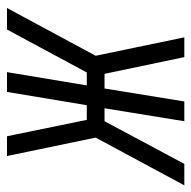

<svg xmlns="http://www.w3.org/2000/svg" viewBox="-42 -542 560 563"><g transform="rotate(-90 238.5 -260.0)"><path d="M411 0H353L304 -234H261L223 0H165L203 -234H165L40 0H-23L117 -260L63 -520H121L169 -286H212L251 -520H309L270 -286H308L434 -520H497L357 -260Z"/></g></svg>

Font: Iosevka Light Oblique
Style: Regular
Weight: 300
Italic angle: -9°
Monospace: yes
Designer: Belleve Invis
Foundry: Belleve Invis
Version: Version 32.5.0; ttfautohint (v1.8.4)